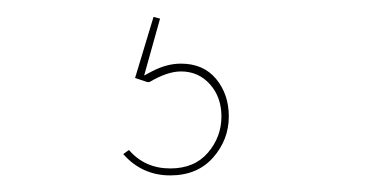

<svg xmlns="http://www.w3.org/2000/svg" viewBox="-20 -30 441 229"><path d="M161.1 55.2Q178.7 45.9 195.8 45.9Q222.7 45.9 237.8 64.2Q252.9 82.5 252.9 108.9Q252.9 136.7 234.1 158Q215.3 179.2 183.1 179.2Q149.4 179.2 127 153.8L133.8 148.9Q152.8 170.9 183.1 170.9Q211.9 170.9 228 152.1Q244.1 133.3 244.1 108.9Q244.1 85.9 230.5 70.6Q216.8 55.2 195.8 55.2Q179.7 55.2 158.2 67.9H155.8L141.1 63L163.1 -9.8L170.9 -7.8L151.9 60.1Z"/></svg>

Font: Rawengulk
Style: Ultralight
Weight: 200
Version: Version 0.92